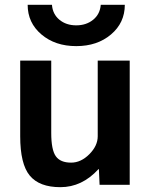

<svg xmlns="http://www.w3.org/2000/svg" viewBox="-20 -773 631 803"><path d="M64.5 -519.5H194.3V-216.8Q194.3 -146.5 213.4 -119.6Q232.4 -92.8 277.3 -92.8Q318.4 -92.8 353.5 -127.9Q388.7 -163.1 388.7 -203.1V-519.5H522.5V0H396.5L393.6 -65.4H391.6Q323.2 9.8 232.4 9.8Q144.5 9.8 104.5 -38.6Q64.5 -86.9 64.5 -203.1ZM95.7 -752.9H197.3Q200.2 -713.9 228.5 -690.4Q256.8 -667 298.8 -667Q340.8 -667 369.6 -690.4Q398.4 -713.9 401.4 -752.9H502Q502 -677.7 444.3 -628.9Q386.7 -580.1 298.8 -580.1Q210.9 -580.1 153.3 -628.9Q95.7 -677.7 95.7 -752.9Z"/></svg>

Font: Mgen+ 1c bold
Style: Bold
Weight: 700
Designer: [Source Han Sans]
Ryoko NISHIZUKA  (kana & ideographs); Paul D. Hunt (Latin, Greek & Cyrillic); Wenlong ZHANG  (bopomofo
Version: Version 1.059.20150602